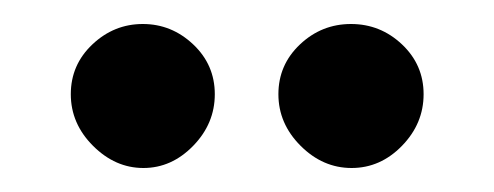

<svg xmlns="http://www.w3.org/2000/svg" viewBox="-20 -728 412 160"><path d="M99.5 -588Q76 -588 57.5 -606.5Q39 -625 39 -649.5Q39 -674 57 -691Q75 -708 99 -708Q123 -708 141 -691Q159 -674 159 -649.5Q159 -625 141 -606.5Q123 -588 99.5 -588ZM273 -588Q249 -588 230.5 -606.5Q212 -625 212 -649.5Q212 -674 230 -691Q248 -708 272.5 -708Q297 -708 315 -691Q333 -674 333 -649.5Q333 -625 315 -606.5Q297 -588 273 -588Z"/></svg>

Font: Economica
Style: Bold
Weight: 700
Designer: Vicente Lamonaca
Foundry: Vicente Lamonaca
Version: Version 1.100